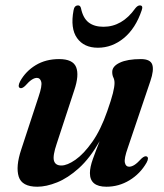

<svg xmlns="http://www.w3.org/2000/svg" viewBox="-20 -680 606 710"><path d="M522.5 -101.5Q532 -97 522 -78.5Q498.5 -37.5 459 -13.5Q419.5 10.5 373.5 10.5Q312.5 10.5 312.5 -40Q312.5 -61.5 323.5 -92.2Q334.5 -123 348.5 -158Q312.5 -95 271.8 -58.2Q231 -21.5 191 -5.5Q151 10.5 118 10.5Q61 10.5 49.2 -26.8Q37.5 -64 58.5 -127L122.5 -322Q136.5 -363 132.5 -377.5Q128.5 -392 116.5 -392Q108 -392 97.8 -385.5Q87.5 -379 72.5 -362Q61 -351.5 54 -354.5Q44 -359 54.5 -379.5Q75 -416.5 112 -439Q149 -461.5 198.5 -461.5Q249.5 -461.5 261.5 -431.8Q273.5 -402 254.5 -346L190 -149.5Q174.5 -104 179.5 -86Q184.5 -68 207 -68Q228.5 -68 259 -89.2Q289.5 -110.5 321 -155Q352.5 -199.5 376.5 -268.5Q391.5 -311 397.5 -335.2Q403.5 -359.5 403.5 -373Q403.5 -385 399.2 -393.5Q395 -402 395 -414Q395 -435 423 -448.2Q451 -461.5 501 -461.5Q536 -461.5 543 -441.2Q550 -421 536 -380L452.5 -133Q438.5 -93.5 441.8 -78.5Q445 -63.5 457.5 -63.5Q466.5 -63.5 477 -70Q487.5 -76.5 504 -94.5Q515.5 -104.5 522.5 -101.5ZM362.5 -581Q432 -581 480.5 -649.5Q489 -660 497 -660Q510.5 -660 504 -642Q481.5 -575 438 -539.2Q394.5 -503.5 342 -503.5Q290.5 -503.5 265 -539.2Q239.5 -575 252 -642Q255 -660 269 -660Q277 -660 279.5 -649.5Q287 -613 307.8 -597Q328.5 -581 362.5 -581Z"/></svg>

Font: Fraunces 72pt S000 SemiBold
Style: Italic
Weight: 600
Italic angle: -16°
Version: Version 1.000; ttfautohint (v1.8.3)